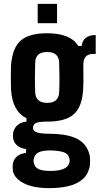

<svg xmlns="http://www.w3.org/2000/svg" viewBox="-20 -781 516 993"><path d="M236 192Q152 192 103.5 167Q55 142 47 104Q44 86 46 69Q49 46 65 30.5Q81 15 115 9V-10Q56 -19 48 -66Q46 -80 48 -95Q52 -116 69 -132.5Q86 -149 117 -152V-170Q44 -205 37 -318Q36 -356 36 -383Q36 -410 37 -444Q44 -533 87 -571Q130 -609 224 -609Q345 -609 385 -543H402Q409 -599 475 -600V-502H461Q411 -502 411 -446Q412 -393 411.5 -366.5Q411 -340 410 -318Q405 -229 362 -190.5Q319 -152 224 -152Q217 -152 214 -152Q176 -151 163.5 -143.5Q151 -136 151 -122V-118Q151 -102 173 -95.5Q195 -89 246 -89Q341 -87 388 -58Q435 -29 445 30Q446 38 446 49Q446 60 445 73Q438 118 409.5 144Q381 170 336 181Q291 192 236 192ZM224 -249Q283 -249 286 -303Q289 -374 286 -459Q283 -512 224 -512Q164 -512 162 -459Q159 -374 162 -303Q165 -249 224 -249ZM241 103Q326 103 338 63Q343 49 337 33Q331 13 307 5.5Q283 -2 241 -3Q200 -3 180.5 6.5Q161 16 156 36Q151 51 156 65Q161 85 180.5 94Q200 103 241 103ZM175 -661V-761H275V-661Z"/></svg>

Font: Big Shoulders Display ExtraBold
Style: Regular
Weight: 800
Designer: Patric King
Foundry: XO Type Co
Version: Version 1.000; ttfautohint (v1.8.2)